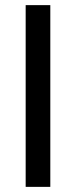

<svg xmlns="http://www.w3.org/2000/svg" viewBox="-20 -608 296 748"><path d="M80 -588H176V120H80Z"/></svg>

Font: Gold
Style: Regular
Weight: 400
Designer: jaiki
Version: Version 1.000